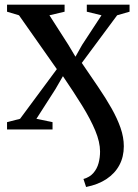

<svg xmlns="http://www.w3.org/2000/svg" viewBox="-20 -542 576 804"><path d="M340.5 241 329.5 207.5Q356 200 371.2 182.2Q386.5 164.5 392.8 141Q399 117.5 399 92.5Q399 53 379 5Q359 -43 323.8 -100Q288.5 -157 243.5 -223L212 -168.5L132.5 -44.5L200 -30.5V0H9.5V-30.5L64 -44.5L218 -252.5L59.5 -478L9.5 -493V-522.5H250.5V-493L187 -478L265.5 -355.5L296 -304.5L323.5 -353.5L405 -478L343.5 -493V-522.5H522.5V-493L470.5 -478L322.5 -278.5Q359 -225 391 -178Q423 -131 447 -88.5Q471 -46 484.8 -6.5Q498.5 33 498.5 70.5Q498.5 114.5 480 149.2Q461.5 184 426.2 207.5Q391 231 340.5 241Z"/></svg>

Font: Merriweather 96pt Medium
Style: Regular
Weight: 500
Version: Version 2.100